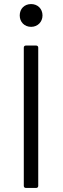

<svg xmlns="http://www.w3.org/2000/svg" viewBox="-20 -924 311 944"><path d="M133 -792C165 -792 189 -816 189 -848C189 -881 165 -904 133 -904C100 -904 77 -881 77 -848C77 -816 100 -792 133 -792ZM107 0H158C164 0 168 -4 168 -10V-690C168 -696 164 -700 158 -700H107C101 -700 97 -696 97 -690V-10C97 -4 101 0 107 0Z"/></svg>

Font: Elastic
Style: elastic
Weight: 400
Designer: Jeremy Tribby
Foundry: Tribby Type
Version: Version 1.422;hotconv 1.0.109;makeotfexe 2.5.65596